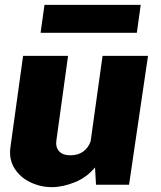

<svg xmlns="http://www.w3.org/2000/svg" viewBox="-20 -760 663 790"><path d="M23 -155 75 -530H260L212 -182Q208 -155 223 -138Q238 -121 270 -121Q301 -121 322.5 -136.5Q344 -152 353 -179L402 -530H589L511 0H375L371 -71Q337 -30 287.5 -10Q238 10 193 10Q147 10 105 -10Q63 -30 39.5 -67.5Q16 -105 23 -155ZM543 -625H147L163 -740H559Z"/></svg>

Font: Morrison ExtraBold
Style: Regular
Weight: 800
Designer: Pablo Impallari, Rodrigo Fuenzalida (Modified by Dan O. Williams)
Version: Version 0.03;June 6, 2019;FontCreator 11.5.0.2425 64-bit; tt